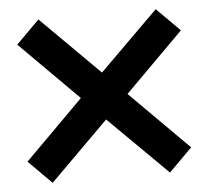

<svg xmlns="http://www.w3.org/2000/svg" viewBox="-44 -612 700 644"><g transform="rotate(-5 305.5 -290.0)"><path d="M108 -15 30 -93 227 -290 30 -487 108 -565 305 -369 503 -565 581 -487 384 -290 581 -93 503 -15 305 -211Z"/></g></svg>

Font: M PLUS 1 Thin SemiBold
Style: Regular
Weight: 600
Version: Version 1.001